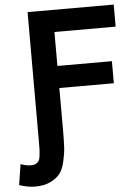

<svg xmlns="http://www.w3.org/2000/svg" viewBox="-109 -752 712 997"><g transform="rotate(-5 247.0 -253.0)"><path d="M203 -299V-75Q203 -22 201 11.5Q199 45 189.5 85Q180 125 162.5 147Q145 169 112.5 184.5Q80 200 33 200Q-4 200 -49 185L-32 77Q-4 88 23 88Q38 88 47.5 82.5Q57 77 62 70Q67 63 69.5 45Q72 27 72.5 14Q73 1 73 -29Q73 -32 73 -34V-706H522V-591H203V-414H487V-299Z"/></g></svg>

Font: Repo
Style: DemiBold
Weight: 600
Designer: Stefan Peev
Foundry: Context Ltd
Version: Version 001.000